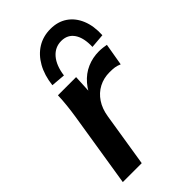

<svg xmlns="http://www.w3.org/2000/svg" viewBox="-228 -828 904 904"><g transform="rotate(-45 224.0 -375.5)"><path d="M27 0 87 -376Q92 -408 95.5 -441Q99 -474 100 -505H221L214 -367H192Q210 -417 238.5 -450Q267 -483 304 -499Q341 -515 382 -515Q396 -515 408 -513.5Q420 -512 431 -510L412 -399Q396 -406 382.5 -408Q369 -410 349 -410Q309 -410 277 -393Q245 -376 224 -344.5Q203 -313 196 -269L153 0ZM186 -551 115 -557Q122 -617 146.5 -660.5Q171 -704 209 -727.5Q247 -751 296 -751Q345 -751 380 -727Q415 -703 433 -659.5Q451 -616 448 -557L376 -551Q378 -610 356 -642.5Q334 -675 292 -675Q250 -675 222 -642.5Q194 -610 186 -551Z"/></g></svg>

Font: Mulish ExtraLight
Style: Italic
Weight: 200
Italic angle: -9°
Designer: Vernon Adams
Foundry: Vernon Adams
Version: Version 3.603